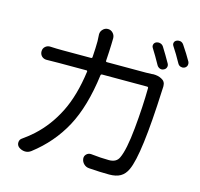

<svg xmlns="http://www.w3.org/2000/svg" viewBox="-118 -942 1141 1096"><g transform="rotate(15 452.5 -394.5)"><path d="M434.6 -598.6Q433.6 -590.8 441.4 -590.8H671.9Q689.5 -590.8 705.1 -591.8Q710.9 -592.8 715.8 -592.8Q743.2 -592.8 763.7 -582Q788.1 -570.3 788.1 -543Q788.1 -540 788.1 -537.1Q787.1 -526.4 787.1 -518.6Q770.5 -131.8 725.6 -36.1Q710.9 -3.9 685.5 10.7Q660.2 25.4 619.1 25.4Q566.4 25.4 500 20.5Q481.4 19.5 468.3 6.8Q455.1 -5.9 453.1 -23.4Q451.2 -39.1 462.4 -50.3Q473.6 -61.5 489.3 -60.5Q550.8 -53.7 596.7 -53.7Q640.6 -53.7 655.3 -85.9Q679.7 -136.7 692.4 -268.1Q705.1 -399.4 706.1 -508.8Q706.1 -515.6 698.2 -515.6H433.6Q425.8 -515.6 424.8 -508.8Q400.4 -319.3 335 -197.8Q269.5 -76.2 156.2 10.7Q140.6 22.5 122.1 22.5Q121.1 22.5 120.1 22.5Q99.6 21.5 83 8.8Q70.3 -2 71.3 -19Q72.3 -36.1 86.9 -44.9Q123 -70.3 149.4 -94.7Q226.6 -165 276.4 -264.6Q326.2 -364.3 345.7 -508.8Q346.7 -515.6 339.8 -515.6H178.7Q129.9 -515.6 105.5 -514.6Q104.5 -514.6 104.5 -514.6Q87.9 -514.6 76.2 -525.4Q64.5 -537.1 64.5 -554.2Q64.5 -571.3 76.2 -582Q87.9 -592.8 103.5 -592.8Q104.5 -592.8 105.5 -592.8Q143.6 -590.8 177.7 -590.8H346.7Q354.5 -590.8 354.5 -598.6Q358.4 -656.2 358.4 -692.4L356.4 -732.4Q356.4 -749 367.2 -760.7Q379.9 -775.4 398.4 -775.4Q417 -775.4 429.7 -760.7Q440.4 -748 440.4 -731.4L439.5 -694.3Q438.5 -657.2 434.6 -598.6ZM672.9 -737.3Q668.9 -743.2 668.9 -750Q668.9 -753.9 669.9 -756.8Q672.9 -767.6 683.6 -772.5Q695.3 -777.3 707.5 -773.9Q719.7 -770.5 726.6 -759.8Q752 -719.7 778.3 -672.9Q784.2 -662.1 780.3 -650.9Q776.4 -639.6 764.6 -634.8Q758.8 -631.8 752.9 -631.8Q747.1 -631.8 742.2 -633.8Q730.5 -638.7 724.6 -649.4Q698.2 -697.3 672.9 -737.3ZM784.2 -777.3Q779.3 -784.2 779.3 -791Q779.3 -793.9 780.3 -797.9Q783.2 -807.6 793.9 -812.5Q800.8 -815.4 807.6 -815.4Q812.5 -815.4 817.4 -814.5Q829.1 -810.5 835.9 -799.8Q867.2 -753.9 889.6 -713.9Q892.6 -707 892.6 -701.2Q892.6 -696.3 891.6 -692.4Q887.7 -680.7 877 -675.8Q870.1 -672.9 864.3 -672.9Q859.4 -672.9 853.5 -674.8Q842.8 -678.7 836.9 -689.5Q809.6 -739.3 784.2 -777.3Z"/></g></svg>

Font: Gen Jyuu Gothic P Regular
Style: Regular
Weight: 400
Designer: [Source Han Sans]
Ryoko NISHIZUKA  (kana & ideographs); Paul D. Hunt (Latin, Greek & Cyrillic); Wenlong ZHANG  (bopomofo
Version: Version 1.002.20150607